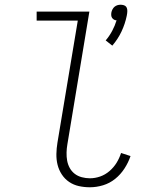

<svg xmlns="http://www.w3.org/2000/svg" viewBox="-20 -784 640 812"><path d="M455 -591 427 -613Q443 -632 454.5 -653.5Q466 -675 473 -698Q467 -698 462 -701Q457 -704 454 -708.5Q451 -713 450.5 -719Q450 -725 451 -731Q452 -737 455.5 -744Q459 -751 464.5 -755.5Q470 -760 476.5 -762Q483 -764 490 -764Q497 -764 503.5 -762Q510 -760 513.5 -755.5Q517 -751 518 -744Q519 -737 518 -731V-729L516 -717Q509 -683 494 -651Q479 -619 455 -591ZM360 8Q336 8 313.5 3Q291 -2 272.5 -14.5Q254 -27 241.5 -46Q229 -65 223.5 -87Q218 -109 218.5 -133Q219 -157 223 -181L309 -697H135V-735H358L265 -174Q262 -157 261.5 -139Q261 -121 264 -104.5Q267 -88 275 -73.5Q283 -59 296 -49Q309 -39 326 -34.5Q343 -30 360 -30Q382 -30 403.5 -37.5Q425 -45 443 -60.5Q461 -76 473 -95.5Q485 -115 492 -137L532 -124Q523 -97 506.5 -71.5Q490 -46 467 -27.5Q444 -9 416 -0.5Q388 8 360 8Z"/></svg>

Font: Iosevka Curly XLtEx
Style: Italic
Weight: 200
Width: 7
Italic angle: -9°
Monospace: yes
Designer: Belleve Invis
Foundry: Belleve Invis
Version: Version 11.1.0; ttfautohint (v1.8.3)